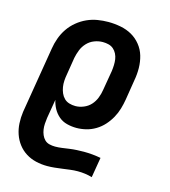

<svg xmlns="http://www.w3.org/2000/svg" viewBox="-111 -617 823 930"><g transform="rotate(15 300.0 -152.5)"><path d="M211 223Q182 223 154.5 216.5Q127 210 104 195.5Q81 181 64.5 159.5Q48 138 39 112Q30 86 28.5 57.5Q27 29 31 0L86 -333Q90 -359 99.5 -385.5Q109 -412 125 -435.5Q141 -459 163.5 -477.5Q186 -496 211.5 -507.5Q237 -519 264 -523.5Q291 -528 318 -528Q349 -528 380 -522Q411 -516 436.5 -501.5Q462 -487 481 -463.5Q500 -440 508.5 -411Q517 -382 517.5 -350.5Q518 -319 512 -287L496 -187Q492 -163 485 -139Q478 -115 465.5 -92.5Q453 -70 435.5 -50.5Q418 -31 395.5 -17.5Q373 -4 348.5 2Q324 8 300 8Q276 8 252.5 2Q229 -4 211.5 -19Q194 -34 183 -54Q172 -74 167 -97L151 -2Q149 13 148 27.5Q147 42 149 56Q151 70 156.5 83Q162 96 171.5 105.5Q181 115 195 118.5Q209 122 224 122Q241 122 258.5 119.5Q276 117 294 114.5Q312 112 330.5 111Q349 110 366 110Q388 110 409 112Q430 114 451 118L434 219Q417 214 399 211.5Q381 209 362 209Q343 209 324 211.5Q305 214 286 216.5Q267 219 248.5 221Q230 223 211 223ZM268 -93Q288 -93 309 -101.5Q330 -110 344.5 -126Q359 -142 367 -162.5Q375 -183 378 -203L395 -303Q397 -318 397.5 -333Q398 -348 396 -362Q394 -376 387.5 -389Q381 -402 370.5 -411Q360 -420 346 -423.5Q332 -427 317 -427Q296 -427 275 -419Q254 -411 238.5 -394.5Q223 -378 215 -357.5Q207 -337 203 -317L189 -230Q186 -214 185 -198Q184 -182 186.5 -166.5Q189 -151 195 -137Q201 -123 211.5 -112.5Q222 -102 237 -97.5Q252 -93 268 -93Z"/></g></svg>

Font: Iosevka Etoile
Style: Bold Italic
Weight: 700
Italic angle: -9°
Designer: Belleve Invis
Foundry: Belleve Invis
Version: Version 28.1.0; ttfautohint (v1.8.4)